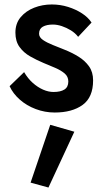

<svg xmlns="http://www.w3.org/2000/svg" viewBox="-20 -490 464 860"><path d="M88 -167 23 -104Q38 -71 68.5 -44Q99 -17 140 -1.5Q181 14 225 14Q303 14 350 -20Q397 -54 397 -130Q397 -167 379 -192.5Q361 -218 332 -236Q303 -254 270 -267Q243 -278 216.5 -288.5Q190 -299 172.5 -311Q155 -323 155 -339Q155 -361 172 -370.5Q189 -380 217 -380Q236 -380 257 -373Q278 -366 297.5 -354Q317 -342 330 -325L390 -389Q375 -412 347.5 -430Q320 -448 285 -459Q250 -470 212 -470Q170 -470 133 -455.5Q96 -441 72.5 -413Q49 -385 49 -344Q49 -305 67.5 -279.5Q86 -254 115 -237.5Q144 -221 175 -208Q202 -197 227.5 -186Q253 -175 269.5 -161Q286 -147 286 -125Q286 -100 268.5 -89Q251 -78 220 -78Q197 -78 173 -88.5Q149 -99 127 -118.5Q105 -138 88 -167ZM205 69 117 328 197 350 313 100Z"/></svg>

Font: Jost Medium
Style: Regular
Weight: 500
Version: Version 3.710